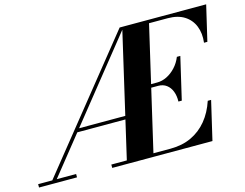

<svg xmlns="http://www.w3.org/2000/svg" viewBox="-137 -913 1375 1077"><g transform="rotate(-15 551.0 -375.0)"><path d="M31.5 0 634 -750H658L57.5 0ZM-35 0V-19.5H185.5V0ZM251.5 -243.5V-263H544.5V-243.5ZM390 0V-19.5H733.5Q802 -19.5 855.2 -44.5Q908.5 -69.5 946.2 -115.5Q984 -161.5 1005 -225H1024.5L972 0ZM475.5 0 649 -750H804L630 0ZM845 -263.5Q846 -297 836 -322.8Q826 -348.5 806.2 -363.2Q786.5 -378 758 -378H694.5V-397.5H758Q786.5 -397.5 814.2 -411.2Q842 -425 865 -449.8Q888 -474.5 901.5 -508H921.5L864.5 -263.5ZM1069 -545Q1075.5 -598.5 1058.8 -640.5Q1042 -682.5 1004 -706.5Q966 -730.5 907.5 -730.5H668.5V-750H1136.5L1088.5 -545Z"/></g></svg>

Font: Bodoni Moda
Style: Bold Italic
Weight: 700
Italic angle: -13°
Version: Version 2.004